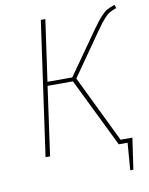

<svg xmlns="http://www.w3.org/2000/svg" viewBox="-91 -757 746 961"><g transform="rotate(-10 282.0 -276.5)"><path d="M471 -21H531L508 138H492L503 0H458L287 -350H158L109 0H86L182 -681H205L161 -370H287L442 -590Q468 -627 486 -646.5Q504 -666 519 -674.5Q534 -683 558 -691L564 -674Q542 -666 529 -658.5Q516 -651 499.5 -632.5Q483 -614 457 -577L306 -361Z"/></g></svg>

Font: Fira Sans Thin
Style: Italic
Weight: 250
Italic angle: -8°
Designer: Carrois Corporate & Edenspiekermann AG
Foundry: Carrois Corporate GbR & Edenspiekermann AG
Version: Version 4.203